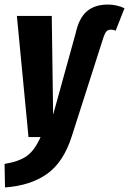

<svg xmlns="http://www.w3.org/2000/svg" viewBox="-42 -601 566 842"><path d="M-22 118Q43 107 76.5 82.5Q110 58 136 0H83L32 -531H185L191 -98L290 -456Q304 -521 338.5 -551Q373 -581 431 -581Q469 -581 504 -565L465 -466Q457 -471 444 -471Q432 -471 425 -463.5Q418 -456 412 -438L273 -4Q237 110 164.5 161.5Q92 213 -20 221Z"/></svg>

Font: Fira Sans Extra Condensed
Style: Bold Italic
Weight: 700
Width: 3
Italic angle: -8°
Designer: Carrois Corporate & Edenspiekermann AG
Foundry: Carrois Corporate GbR & Edenspiekermann AG
Version: Version 4.203